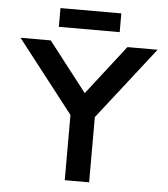

<svg xmlns="http://www.w3.org/2000/svg" viewBox="-56 -868 803 918"><g transform="rotate(5 345.5 -409.0)"><path d="M289 0V-313L19 -660H164L348 -423L532 -660H677L406 -313V0ZM197 -728V-818H489V-728Z"/></g></svg>

Font: Lil Grotesk Bold
Style: Regular
Weight: 700
Designer: Bastien Sozeau
Foundry: NBR — Bastien Sozeau
Version: Version 4.002; ttfautohint (v1.8.4.7-5d5b)